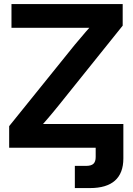

<svg xmlns="http://www.w3.org/2000/svg" viewBox="-20 -748 671 972"><path d="M358.9 204.1V91.8Q367.2 91.8 384.3 91.8Q401.4 91.8 415.5 91.8Q441.9 91.8 453.1 81.1Q464.4 70.3 464.4 46.9V0H604.5V54.2Q604.5 128.4 562 166.3Q519.5 204.1 435.5 204.1Q411.6 204.1 391.6 204.1Q371.6 204.1 358.9 204.1ZM26.4 0V-109.4L357.9 -520.5Q385.7 -554.2 414.8 -587.6Q443.8 -621.1 474.1 -654.8L490.7 -607.4Q445.3 -607.4 400.1 -607.4Q355 -607.4 309.6 -607.4H38.1V-727.5H601.1V-618.2L275.4 -212.4Q247.1 -177.2 217.3 -142.6Q187.5 -107.9 156.2 -72.8L139.6 -120.1Q184.6 -120.1 229.2 -120.1Q273.9 -120.1 318.8 -120.1H604.5V0Z"/></svg>

Font: Inter Cardless Display
Style: Bold
Weight: 700
Designer: Rasmus Andersson
Foundry: rsms
Version: Version 4.001;git-9221beed3